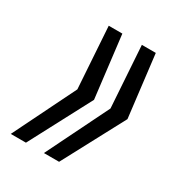

<svg xmlns="http://www.w3.org/2000/svg" viewBox="-109 -579 491 537"><g transform="rotate(30 136.5 -310.5)"><path d="M3 -111 102 -312 89 -510H133L157 -310L52 -111ZM110 -111 209 -312 196 -510H241L265 -310L159 -111Z"/></g></svg>

Font: Saira Ultra Condensed
Style: Italic
Weight: 400
Width: 1
Italic angle: -12°
Designer: Hector Gatti with collaboration of the Omnibus-Type team
Foundry: Omnibus-Type
Version: Version 1.001; ttfautohint (v1.8)